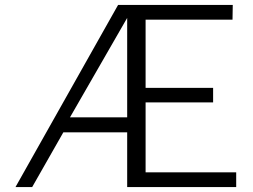

<svg xmlns="http://www.w3.org/2000/svg" viewBox="-20 -762 1032 782"><path d="M942 -60H573V-345H848V-404H573V-682H927L928 -742H461L43 0H111L238 -223H498V0H942ZM498 -284H265L498 -689Z"/></svg>

Font: 18Franklin Light
Style: Regular
Weight: 300
Designer: Pablo Impallari, Rodrigo Fuenzalida (Modified by Dan O. Williams)
Version: Version 0.025;PS 000.025;hotconv 1.0.88;makeotf.lib2.5.64775